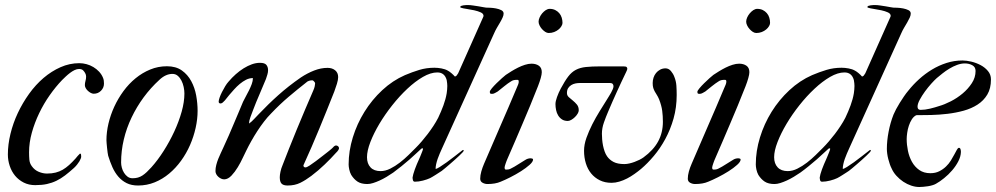

<svg xmlns="http://www.w3.org/2000/svg" viewBox="-20 -727 3948 761"><path d="M294.4 -476.6Q308.6 -476.6 323 -472.7Q337.4 -468.8 350.1 -461.2Q362.8 -453.6 372.8 -442.9Q382.8 -432.1 388.2 -418.9Q390.6 -413.6 391.4 -407.2Q392.1 -400.9 392.1 -395.5Q392.1 -379.4 380.4 -367.4Q368.7 -355.5 351.6 -355.5Q346.2 -355.5 340.1 -358.6Q334 -361.8 328.6 -366.7Q323.2 -371.6 319.8 -377.7Q316.4 -383.8 316.4 -389.6Q316.4 -397.9 318.8 -406.2Q321.3 -414.6 321.3 -423.3Q321.3 -430.7 317.9 -436.5Q315.4 -441.9 309.8 -447.8Q304.2 -453.6 293.5 -453.6Q284.7 -453.6 275.6 -449.2Q266.6 -444.8 257.8 -438.2Q249 -431.6 240.7 -423.8Q232.4 -416 226.1 -409.7Q200.7 -383.3 177 -349.6Q153.3 -315.9 135.3 -278.3Q117.2 -240.7 106.2 -201.2Q95.2 -161.6 95.2 -123.5Q95.2 -107.9 96.4 -93.8Q97.7 -79.6 106 -68.4Q117.2 -52.7 133.8 -45.9Q150.4 -39.1 166 -39.1Q185.5 -39.1 200.7 -43Q215.8 -46.9 228.8 -54.4Q241.7 -62 253.9 -73Q266.1 -84 279.3 -98.6Q283.7 -104 288.1 -109.1Q292.5 -114.3 296.9 -118.2Q300.8 -118.2 301.3 -113.5Q301.8 -108.9 301.8 -105.5Q301.8 -103 300 -98.4Q298.3 -93.8 294.7 -87.6Q291 -81.5 285.6 -74.7Q280.3 -67.9 273.4 -61.5Q254.4 -44.4 237.8 -31.7Q221.2 -19 203.6 -10.5Q186 -2 166 2.4Q146 6.8 119.6 6.8Q94.2 6.8 74 -3.4Q53.7 -13.7 39.8 -30.5Q25.9 -47.4 18.6 -69.3Q11.2 -91.3 11.2 -114.7Q11.2 -154.3 21.5 -196.5Q31.7 -238.8 50.5 -278.8Q69.3 -318.8 95.2 -355Q121.1 -391.1 152.6 -418Q184.1 -444.8 220 -460.7Q255.9 -476.6 294.4 -476.6Z M460 -83Q460 -73.2 462.9 -62.3Q465.8 -51.3 471.7 -42Q477.5 -32.7 485.8 -26.6Q494.1 -20.5 505.4 -20.5Q517.1 -20.5 526.6 -23.2Q536.1 -25.9 544.7 -31.5Q553.2 -37.1 561.8 -45.2Q570.3 -53.2 580.1 -64Q605.5 -92.3 628.9 -129.2Q652.3 -166 670.7 -205.6Q689 -245.1 700 -284.2Q710.9 -323.2 710.9 -356.4Q710.9 -368.7 708 -382.3Q705.1 -396 699.2 -407.5Q693.4 -418.9 684.6 -426.5Q675.8 -434.1 663.6 -434.1Q636.7 -434.1 611.8 -410.6Q577.1 -378.9 549.3 -341.1Q521.5 -303.2 501.5 -261.2Q481.4 -219.2 470.7 -174.1Q460 -128.9 460 -83ZM641.6 -464.4Q677.2 -464.4 700.7 -447.8Q724.1 -431.2 738 -405.3Q752 -379.4 757.6 -348.4Q763.2 -317.4 763.2 -288.1Q763.2 -254.9 755.4 -220Q747.6 -185.1 733.2 -152.1Q718.8 -119.1 697.8 -90.1Q676.8 -61 650.6 -39.1Q624.5 -17.1 593.3 -4.4Q562 8.3 527.3 8.3Q501 8.3 481.9 -1.2Q462.9 -10.7 449 -26.9Q435.1 -43 425.5 -64.5Q416 -85.9 408.7 -109.9Q407.7 -113.8 406.5 -122.6Q405.3 -131.3 404.3 -141.1Q403.3 -150.9 402.6 -159.4Q401.9 -168 401.9 -171.4Q401.9 -203.1 409.9 -237.3Q418 -271.5 432.9 -304Q447.8 -336.4 469.2 -365.7Q490.7 -395 517.3 -416.7Q543.9 -438.5 575.2 -451.4Q606.4 -464.4 641.6 -464.4Z M1088.9 -24.4Q1088.9 -33.2 1091.6 -46.1Q1094.2 -59.1 1100.1 -72.8Q1110.4 -99.6 1125 -136.5Q1139.6 -173.3 1156.2 -213.6Q1172.9 -253.9 1189.9 -294.2Q1207 -334.5 1221.7 -368.2Q1226.1 -377.9 1227.5 -385.5Q1229 -393.1 1229 -397Q1229 -399.4 1224.9 -404.1Q1220.7 -408.7 1218.3 -408.7Q1211.4 -408.7 1204.8 -406.7Q1198.2 -404.8 1192.9 -399.4Q1159.2 -373 1124.3 -343.5Q1089.4 -314 1054.2 -276.9Q1040 -262.7 1026.4 -244.9Q1012.7 -227.1 1000 -207.5Q987.3 -188 976.1 -168Q964.8 -147.9 956.1 -129.9Q951.2 -120.6 942.6 -102.1Q934.1 -83.5 922.6 -64.5Q911.1 -45.4 897.5 -31Q883.8 -16.6 869.1 -16.1Q862.8 -16.1 856.7 -18.8Q850.6 -21.5 845.5 -26.1Q840.3 -30.8 837.2 -36.6Q834 -42.5 834 -48.8Q834 -61 837.2 -73.2Q840.3 -85.4 845 -97.2Q849.6 -108.9 855 -120.1Q860.4 -131.3 865.2 -142.1Q877 -167.5 887 -190.4Q897 -213.4 906.2 -235.4Q915.5 -257.3 924.6 -278.8Q933.6 -300.3 943.4 -323.7Q947.8 -333 954.3 -344.7Q960.9 -356.4 967 -368.9Q973.1 -381.3 977.8 -393.8Q982.4 -406.2 982.4 -417.5Q968.3 -417.5 955.3 -410.9Q942.4 -404.3 930.4 -394.3Q918.5 -384.3 908 -372.6Q897.5 -360.8 888.7 -350.6Q884.8 -346.2 880.4 -340.3Q876 -334.5 871.6 -329.3Q867.2 -324.2 862.8 -320.6Q858.4 -316.9 854 -316.9Q850.1 -316.9 848.4 -319.1Q846.7 -321.3 846.7 -323.7Q846.7 -329.6 850.3 -340.1Q854 -350.6 859.9 -362.3Q865.7 -374 872.6 -385.3Q879.4 -396.5 886.2 -403.8Q899.4 -419.4 914.6 -432.9Q929.7 -446.3 945.8 -456.3Q961.9 -466.3 978.3 -472.2Q994.6 -478 1010.3 -478Q1029.3 -478 1035.9 -469.7Q1042.5 -461.4 1042.5 -448.7Q1042.5 -440.4 1039.8 -431.6Q1037.1 -422.9 1034.2 -414.1Q1022.9 -386.2 1008.8 -353.8Q994.6 -321.3 983.4 -291.5Q978 -276.9 972.7 -263.2Q967.3 -249.5 967.3 -237.3Q978 -245.1 987.5 -255.6Q997.1 -266.1 1005.4 -274.4Q1024.4 -294.4 1043.5 -313Q1062.5 -331.5 1082.8 -349.6Q1103 -367.7 1125 -385Q1147 -402.3 1172.4 -419.9Q1198.2 -437 1225.1 -447.5Q1252 -458 1278.3 -458Q1296.9 -458 1308.6 -448.2Q1320.3 -438.5 1320.3 -421.4Q1320.3 -410.6 1315.4 -394.8Q1310.5 -378.9 1305.2 -364.7Q1275.9 -290.5 1245.8 -217.5Q1215.8 -144.5 1182.6 -71.8Q1182.6 -63.5 1190.9 -63.5Q1195.8 -63.5 1207.3 -71Q1218.8 -78.6 1231.9 -88.4Q1245.1 -98.1 1257.3 -107.9Q1269.5 -117.7 1274.9 -121.6Q1275.4 -122.1 1278.6 -124.5Q1281.7 -127 1285.6 -130.1Q1289.6 -133.3 1293.5 -136.7Q1297.4 -140.1 1299.3 -142.1Q1306.2 -150.4 1312 -150.4Q1315.9 -150.4 1319.8 -147.5Q1323.7 -144.5 1323.7 -139.2Q1323.7 -136.7 1320.6 -131.6Q1317.4 -126.5 1311 -120.6Q1292 -99.1 1266.8 -75Q1241.7 -50.8 1213.9 -29.8Q1191.9 -13.2 1170.2 -2.4Q1148.4 8.3 1120.1 8.3Q1103 8.3 1095.9 0.7Q1088.9 -6.8 1088.9 -24.4Z M1434.6 -104Q1434.6 -78.6 1448.5 -63.7Q1462.4 -48.8 1488.3 -48.8Q1507.3 -48.8 1526.9 -58.6Q1546.4 -68.4 1564.7 -82.5Q1583 -96.7 1599.1 -112.5Q1615.2 -128.4 1627.9 -141.1Q1639.2 -152.3 1651.4 -166.5Q1663.6 -180.7 1675.3 -196Q1687 -211.4 1697.8 -227.8Q1708.5 -244.1 1716.8 -260.3Q1728.5 -284.7 1737.5 -309.3Q1746.6 -334 1750.5 -357.4Q1751.5 -365.2 1752.2 -371.8Q1752.9 -378.4 1752.9 -386.2Q1752.9 -396 1750.5 -409.7Q1742.2 -439.9 1713.4 -439.9Q1687 -439.9 1656.2 -422.1Q1625.5 -404.3 1594.5 -375.2Q1563.5 -346.2 1534.7 -309.8Q1505.9 -273.4 1483.6 -236.1Q1461.4 -198.7 1448 -164.1Q1434.6 -129.4 1434.6 -104ZM1731.9 -138.7Q1727.5 -128.9 1722.9 -118.4Q1718.3 -107.9 1714.6 -97.2Q1710.9 -86.4 1708.7 -76.2Q1706.5 -65.9 1706.5 -57.6Q1710.9 -57.6 1723.1 -65.2Q1735.4 -72.8 1750.5 -83.7Q1765.6 -94.7 1781 -106.7Q1796.4 -118.7 1807.6 -127.4Q1810.1 -129.4 1812.3 -131.1Q1814.5 -132.8 1815.4 -132.8Q1817.9 -132.8 1817.9 -129.9Q1817.9 -127.9 1813 -122.6Q1808.1 -117.2 1800 -109.6Q1792 -102.1 1782.2 -93.3Q1772.5 -84.5 1762.7 -76.2Q1752.9 -67.9 1744.6 -60.8Q1736.3 -53.7 1731 -49.8Q1727.5 -47.4 1720.9 -43.2Q1714.4 -39.1 1707.3 -34.4Q1700.2 -29.8 1693.8 -26.1Q1687.5 -22.5 1684.6 -21Q1673.3 -15.6 1656.2 -11.2Q1639.2 -6.8 1624.5 -6.8Q1618.2 -6.8 1616.7 -12.9Q1615.2 -19 1615.2 -23.4Q1615.7 -28.3 1618.2 -37.1Q1620.6 -45.9 1624.3 -55.9Q1627.9 -65.9 1632.3 -76.4Q1636.7 -86.9 1640.6 -95.2Q1642.6 -99.6 1645.3 -106Q1647.9 -112.3 1650.4 -118.7Q1652.8 -125 1654.8 -129.9Q1656.7 -134.8 1656.7 -136.7Q1656.7 -139.2 1654.3 -139.2Q1651.4 -139.2 1648.9 -136.7Q1642.1 -130.9 1630.4 -119.6Q1618.7 -108.4 1603.5 -95.2Q1588.4 -82 1571.5 -68.4Q1554.7 -54.7 1538.6 -43Q1525.9 -34.2 1512 -25.9Q1498 -17.6 1484.6 -11.5Q1471.2 -5.4 1458.7 -1.5Q1446.3 2.4 1436 2.4Q1411.6 2.4 1397.2 -7.1Q1382.8 -16.6 1372.1 -33.7Q1366.7 -43.5 1364.3 -55.2Q1361.8 -66.9 1361.8 -75.2Q1361.8 -128.4 1378.4 -182.4Q1395 -236.3 1424.6 -283.9Q1454.1 -331.5 1495.1 -369.6Q1536.1 -407.7 1585 -429.2Q1613.8 -441.4 1642.1 -450Q1670.4 -458.5 1702.1 -458.5Q1714.8 -458.5 1729.7 -455.8Q1744.6 -453.1 1755.4 -446.8Q1761.2 -443.8 1769.5 -436.8Q1777.8 -429.7 1782.7 -423.8Q1786.6 -423.8 1789.8 -427.5Q1793 -431.2 1795.9 -436.5L1889.6 -647Q1892.1 -652.8 1894.3 -657.5Q1896.5 -662.1 1896.5 -664.1Q1896.5 -672.9 1885.3 -678Q1874 -683.1 1859.1 -686.3Q1844.2 -689.5 1829.3 -691.7Q1814.5 -693.8 1807.6 -696.3Q1805.2 -696.8 1804.7 -697.5Q1804.2 -698.2 1804.2 -699.2Q1804.2 -702.1 1807.9 -703.6Q1811.5 -705.1 1816.4 -705.8Q1821.3 -706.5 1826.4 -706.8Q1831.5 -707 1835 -707Q1843.3 -707 1854.7 -705.3Q1866.2 -703.6 1877 -701.9Q1887.7 -700.2 1896 -698.5Q1904.3 -696.8 1906.7 -696.8Q1911.1 -696.8 1922.6 -696.3Q1934.1 -695.8 1945.8 -693.6Q1957.5 -691.4 1966.8 -686.8Q1976.1 -682.1 1976.1 -673.3Q1976.1 -666 1971.9 -657Q1967.8 -647.9 1961.9 -637.9Q1956.1 -627.9 1949.7 -617.2Q1943.4 -606.4 1939 -596.2Z M2114.7 -641.1Q2114.7 -648.9 2118.7 -657.7Q2122.6 -666.5 2128.9 -674.1Q2135.3 -681.6 2143.1 -686.8Q2150.9 -691.9 2158.7 -691.9Q2170.9 -691.9 2180.4 -687.3Q2189.9 -682.6 2196.5 -675Q2203.1 -667.5 2206.3 -657.2Q2209.5 -647 2209.5 -636.2Q2209.5 -630.4 2205.3 -623.3Q2201.2 -616.2 2193.8 -610.1Q2186.5 -604 2176.5 -600.1Q2166.5 -596.2 2154.8 -596.2Q2147.9 -596.2 2140.9 -600.8Q2133.8 -605.5 2127.9 -612.1Q2122.1 -618.7 2118.4 -626.5Q2114.7 -634.3 2114.7 -641.1ZM1883.3 -18.6Q1883.3 -31.7 1887.7 -47.4Q1892.1 -63 1898.4 -77.6Q1931.2 -154.3 1963.1 -227.3Q1995.1 -300.3 2026.9 -376Q2030.8 -384.3 2033.4 -391.4Q2036.1 -398.4 2036.1 -402.8Q2036.1 -406.7 2035.2 -408.7Q2034.2 -410.6 2029.8 -410.6Q2021.5 -410.6 2015.6 -409.2Q2009.8 -407.7 2004.4 -403.8Q1999 -400.9 1992.4 -395.8Q1985.8 -390.6 1978.8 -385.3Q1971.7 -379.9 1965.1 -374.3Q1958.5 -368.7 1952.6 -364.3Q1948.2 -361.8 1942.1 -358.4Q1936 -355 1930.7 -355Q1925.3 -355 1923.3 -356.2Q1921.4 -357.4 1921.4 -363.3Q1921.4 -367.2 1929.4 -377Q1937.5 -386.7 1948.2 -397.2Q1959 -407.7 1969.5 -417.2Q1980 -426.8 1984.9 -430.2Q1994.1 -436.5 2006.8 -444.3Q2019.5 -452.1 2033.2 -459Q2046.9 -465.8 2060.8 -470.2Q2074.7 -474.6 2086.9 -474.6Q2104 -474.6 2115.7 -466.6Q2127.4 -458.5 2127.4 -440.9Q2127.4 -432.6 2123.3 -417.7Q2119.1 -402.8 2112.3 -385.3Q2096.7 -345.2 2081.5 -308.8Q2066.4 -272.5 2051.5 -237.5Q2036.6 -202.6 2021.7 -167.7Q2006.8 -132.8 1990.7 -96.2Q1989.3 -93.3 1987.5 -88.4Q1985.8 -83.5 1984.1 -78.9Q1982.4 -74.2 1981.2 -69.8Q1980 -65.4 1980 -63.5Q1980 -59.6 1981 -57.1Q1981.9 -54.7 1986.3 -54.7Q1990.2 -54.7 1994.9 -55.4Q1999.5 -56.2 2003.4 -58.1Q2020 -66.4 2033.2 -75.2Q2046.4 -84 2061.5 -92.8Q2067.4 -96.7 2072.8 -98.1Q2078.1 -99.6 2083.5 -99.6Q2085.4 -99.6 2089.1 -98.6Q2092.8 -97.7 2092.8 -94.7Q2092.8 -85.9 2078.9 -73.5Q2064.9 -61 2044.9 -48.3Q2024.9 -35.6 2002.7 -24.4Q1980.5 -13.2 1964.4 -6.8Q1943.4 2.4 1912.1 2.4Q1901.9 2.4 1892.6 -2.7Q1883.3 -7.8 1883.3 -18.6Z M2294.9 -129.4Q2294.9 -153.8 2304.4 -180.7Q2314 -207.5 2327.6 -234.4Q2341.3 -261.2 2356.9 -286.4Q2372.6 -311.5 2385.3 -332Q2388.7 -337.9 2393.3 -345Q2397.9 -352.1 2401.9 -359.4Q2405.8 -366.7 2408.7 -373.3Q2411.6 -379.9 2411.6 -385.3Q2411.6 -390.6 2408.4 -394.3Q2405.3 -397.9 2398.9 -397.9H2276.4Q2269 -397.9 2260.5 -396.2Q2252 -394.5 2244.4 -389.9Q2236.8 -385.3 2231.9 -377.7Q2227.1 -370.1 2227.1 -358.4Q2227.1 -348.6 2234.4 -342Q2241.7 -335.4 2250.5 -328.4Q2259.3 -321.3 2266.6 -312.5Q2273.9 -303.7 2273.9 -289.6Q2273.9 -283.7 2269.5 -276.4Q2265.1 -269 2258.5 -262.7Q2252 -256.3 2244.4 -252Q2236.8 -247.6 2230.5 -247.6Q2216.8 -247.6 2207.5 -253.7Q2198.2 -259.8 2192.4 -269.3Q2186.5 -278.8 2184.1 -290.8Q2181.6 -302.7 2181.6 -314.5Q2181.6 -325.2 2187.7 -342.3Q2193.8 -359.4 2202.6 -376Q2218.8 -406.2 2232.2 -423.8Q2245.6 -441.4 2262.5 -450.2Q2279.3 -459 2302.2 -461.4Q2325.2 -463.9 2359.9 -463.9H2451.2Q2461.9 -463.9 2464.1 -460.7Q2466.3 -457.5 2466.3 -455.1Q2466.3 -452.1 2464.8 -448.5Q2463.4 -444.8 2461.9 -441.9Q2451.7 -420.9 2442.6 -401.4Q2433.6 -381.8 2424.8 -362.8Q2416 -343.8 2407.5 -324.2Q2398.9 -304.7 2390.1 -283.7Q2381.8 -264.6 2373.8 -241.9Q2365.7 -219.2 2365.7 -196.8Q2365.7 -186.5 2366.7 -174.3Q2367.7 -162.1 2370.1 -149.9Q2372.6 -137.7 2376.5 -126.7Q2380.4 -115.7 2386.2 -107.4Q2396 -93.3 2412.1 -85Q2428.2 -76.7 2454.6 -76.7Q2463.9 -76.7 2474.4 -79.1Q2484.9 -81.5 2494.9 -85.2Q2504.9 -88.9 2514.2 -93.5Q2523.4 -98.1 2530.3 -103Q2569.8 -131.8 2588.6 -166.5Q2607.4 -201.2 2607.4 -244.1Q2607.4 -267.6 2604.7 -287.8Q2602.1 -308.1 2592.3 -333.5Q2587.9 -343.8 2583.5 -350.6Q2579.1 -357.4 2575.4 -364Q2571.8 -370.6 2569.3 -378.2Q2566.9 -385.7 2566.9 -397.9Q2566.9 -408.7 2570.3 -419.2Q2573.7 -429.7 2580.3 -437.7Q2586.9 -445.8 2596.4 -450.9Q2606 -456.1 2617.7 -456.1Q2630.4 -456.1 2639.4 -445.3Q2648.4 -434.6 2652.8 -422.4Q2659.7 -405.3 2660.9 -387.2Q2662.1 -369.1 2662.1 -350.6Q2662.1 -301.3 2649.7 -257.3Q2637.2 -213.4 2616.9 -176Q2596.7 -138.7 2571.5 -108.9Q2546.4 -79.1 2521 -57.6Q2508.8 -47.4 2494.6 -37.4Q2480.5 -27.3 2465.3 -19.5Q2450.2 -11.7 2434.6 -7.1Q2418.9 -2.4 2403.8 -2.4Q2377.4 -2.4 2357.2 -12.5Q2336.9 -22.5 2323 -39.6Q2309.1 -56.6 2302 -79.8Q2294.9 -103 2294.9 -129.4Z M2937.5 -641.1Q2937.5 -648.9 2941.4 -657.7Q2945.3 -666.5 2951.7 -674.1Q2958 -681.6 2965.8 -686.8Q2973.6 -691.9 2981.4 -691.9Q2993.7 -691.9 3003.2 -687.3Q3012.7 -682.6 3019.3 -675Q3025.9 -667.5 3029.1 -657.2Q3032.2 -647 3032.2 -636.2Q3032.2 -630.4 3028.1 -623.3Q3023.9 -616.2 3016.6 -610.1Q3009.3 -604 2999.3 -600.1Q2989.3 -596.2 2977.5 -596.2Q2970.7 -596.2 2963.6 -600.8Q2956.5 -605.5 2950.7 -612.1Q2944.8 -618.7 2941.2 -626.5Q2937.5 -634.3 2937.5 -641.1ZM2706.1 -18.6Q2706.1 -31.7 2710.4 -47.4Q2714.8 -63 2721.2 -77.6Q2753.9 -154.3 2785.9 -227.3Q2817.9 -300.3 2849.6 -376Q2853.5 -384.3 2856.2 -391.4Q2858.9 -398.4 2858.9 -402.8Q2858.9 -406.7 2857.9 -408.7Q2856.9 -410.6 2852.5 -410.6Q2844.2 -410.6 2838.4 -409.2Q2832.5 -407.7 2827.1 -403.8Q2821.8 -400.9 2815.2 -395.8Q2808.6 -390.6 2801.5 -385.3Q2794.4 -379.9 2787.8 -374.3Q2781.2 -368.7 2775.4 -364.3Q2771 -361.8 2764.9 -358.4Q2758.8 -355 2753.4 -355Q2748 -355 2746.1 -356.2Q2744.1 -357.4 2744.1 -363.3Q2744.1 -367.2 2752.2 -377Q2760.3 -386.7 2771 -397.2Q2781.7 -407.7 2792.2 -417.2Q2802.7 -426.8 2807.6 -430.2Q2816.9 -436.5 2829.6 -444.3Q2842.3 -452.1 2856 -459Q2869.6 -465.8 2883.5 -470.2Q2897.5 -474.6 2909.7 -474.6Q2926.8 -474.6 2938.5 -466.6Q2950.2 -458.5 2950.2 -440.9Q2950.2 -432.6 2946 -417.7Q2941.9 -402.8 2935.1 -385.3Q2919.4 -345.2 2904.3 -308.8Q2889.2 -272.5 2874.3 -237.5Q2859.4 -202.6 2844.5 -167.7Q2829.6 -132.8 2813.5 -96.2Q2812 -93.3 2810.3 -88.4Q2808.6 -83.5 2806.9 -78.9Q2805.2 -74.2 2804 -69.8Q2802.7 -65.4 2802.7 -63.5Q2802.7 -59.6 2803.7 -57.1Q2804.7 -54.7 2809.1 -54.7Q2813 -54.7 2817.6 -55.4Q2822.3 -56.2 2826.2 -58.1Q2842.8 -66.4 2856 -75.2Q2869.1 -84 2884.3 -92.8Q2890.1 -96.7 2895.5 -98.1Q2900.9 -99.6 2906.2 -99.6Q2908.2 -99.6 2911.9 -98.6Q2915.5 -97.7 2915.5 -94.7Q2915.5 -85.9 2901.6 -73.5Q2887.7 -61 2867.7 -48.3Q2847.7 -35.6 2825.4 -24.4Q2803.2 -13.2 2787.1 -6.8Q2766.1 2.4 2734.9 2.4Q2724.6 2.4 2715.3 -2.7Q2706.1 -7.8 2706.1 -18.6Z M3048.3 -104Q3048.3 -78.6 3062.3 -63.7Q3076.2 -48.8 3102.1 -48.8Q3121.1 -48.8 3140.6 -58.6Q3160.2 -68.4 3178.5 -82.5Q3196.8 -96.7 3212.9 -112.5Q3229 -128.4 3241.7 -141.1Q3252.9 -152.3 3265.1 -166.5Q3277.3 -180.7 3289.1 -196Q3300.8 -211.4 3311.5 -227.8Q3322.3 -244.1 3330.6 -260.3Q3342.3 -284.7 3351.3 -309.3Q3360.4 -334 3364.3 -357.4Q3365.2 -365.2 3366 -371.8Q3366.7 -378.4 3366.7 -386.2Q3366.7 -396 3364.3 -409.7Q3356 -439.9 3327.1 -439.9Q3300.8 -439.9 3270 -422.1Q3239.3 -404.3 3208.3 -375.2Q3177.2 -346.2 3148.4 -309.8Q3119.6 -273.4 3097.4 -236.1Q3075.2 -198.7 3061.8 -164.1Q3048.3 -129.4 3048.3 -104ZM3345.7 -138.7Q3341.3 -128.9 3336.7 -118.4Q3332 -107.9 3328.4 -97.2Q3324.7 -86.4 3322.5 -76.2Q3320.3 -65.9 3320.3 -57.6Q3324.7 -57.6 3336.9 -65.2Q3349.1 -72.8 3364.3 -83.7Q3379.4 -94.7 3394.8 -106.7Q3410.2 -118.7 3421.4 -127.4Q3423.8 -129.4 3426 -131.1Q3428.2 -132.8 3429.2 -132.8Q3431.6 -132.8 3431.6 -129.9Q3431.6 -127.9 3426.8 -122.6Q3421.9 -117.2 3413.8 -109.6Q3405.8 -102.1 3396 -93.3Q3386.2 -84.5 3376.5 -76.2Q3366.7 -67.9 3358.4 -60.8Q3350.1 -53.7 3344.7 -49.8Q3341.3 -47.4 3334.7 -43.2Q3328.1 -39.1 3321 -34.4Q3314 -29.8 3307.6 -26.1Q3301.3 -22.5 3298.3 -21Q3287.1 -15.6 3270 -11.2Q3252.9 -6.8 3238.3 -6.8Q3231.9 -6.8 3230.5 -12.9Q3229 -19 3229 -23.4Q3229.5 -28.3 3231.9 -37.1Q3234.4 -45.9 3238 -55.9Q3241.7 -65.9 3246.1 -76.4Q3250.5 -86.9 3254.4 -95.2Q3256.3 -99.6 3259 -106Q3261.7 -112.3 3264.2 -118.7Q3266.6 -125 3268.6 -129.9Q3270.5 -134.8 3270.5 -136.7Q3270.5 -139.2 3268.1 -139.2Q3265.1 -139.2 3262.7 -136.7Q3255.9 -130.9 3244.1 -119.6Q3232.4 -108.4 3217.3 -95.2Q3202.1 -82 3185.3 -68.4Q3168.5 -54.7 3152.3 -43Q3139.6 -34.2 3125.7 -25.9Q3111.8 -17.6 3098.4 -11.5Q3085 -5.4 3072.5 -1.5Q3060.1 2.4 3049.8 2.4Q3025.4 2.4 3011 -7.1Q2996.6 -16.6 2985.8 -33.7Q2980.5 -43.5 2978 -55.2Q2975.6 -66.9 2975.6 -75.2Q2975.6 -128.4 2992.2 -182.4Q3008.8 -236.3 3038.3 -283.9Q3067.9 -331.5 3108.9 -369.6Q3149.9 -407.7 3198.7 -429.2Q3227.5 -441.4 3255.9 -450Q3284.2 -458.5 3315.9 -458.5Q3328.6 -458.5 3343.5 -455.8Q3358.4 -453.1 3369.1 -446.8Q3375 -443.8 3383.3 -436.8Q3391.6 -429.7 3396.5 -423.8Q3400.4 -423.8 3403.6 -427.5Q3406.7 -431.2 3409.7 -436.5L3503.4 -647Q3505.9 -652.8 3508.1 -657.5Q3510.3 -662.1 3510.3 -664.1Q3510.3 -672.9 3499 -678Q3487.8 -683.1 3472.9 -686.3Q3458 -689.5 3443.1 -691.7Q3428.2 -693.8 3421.4 -696.3Q3418.9 -696.8 3418.5 -697.5Q3418 -698.2 3418 -699.2Q3418 -702.1 3421.6 -703.6Q3425.3 -705.1 3430.2 -705.8Q3435.1 -706.5 3440.2 -706.8Q3445.3 -707 3448.7 -707Q3457 -707 3468.5 -705.3Q3480 -703.6 3490.7 -701.9Q3501.5 -700.2 3509.8 -698.5Q3518.1 -696.8 3520.5 -696.8Q3524.9 -696.8 3536.4 -696.3Q3547.9 -695.8 3559.6 -693.6Q3571.3 -691.4 3580.6 -686.8Q3589.8 -682.1 3589.8 -673.3Q3589.8 -666 3585.7 -657Q3581.5 -647.9 3575.7 -637.9Q3569.8 -627.9 3563.5 -617.2Q3557.1 -606.4 3552.7 -596.2Z M3616.7 -304.2Q3616.7 -291.5 3628.9 -291.5Q3646 -291.5 3666.3 -296.4Q3686.5 -301.3 3702.1 -306.6Q3723.1 -312.5 3748.5 -325.4Q3773.9 -338.4 3795.7 -356.7Q3817.4 -375 3832 -397.5Q3846.7 -419.9 3846.7 -445.8Q3846.7 -461.4 3833.7 -468.5Q3820.8 -475.6 3804.2 -475.6Q3789.1 -475.6 3773.4 -469.7Q3757.8 -463.9 3743.2 -455.1Q3728.5 -446.3 3715.6 -436Q3702.6 -425.8 3692.9 -417.5Q3684.1 -409.7 3671.1 -395.3Q3658.2 -380.9 3646.2 -364.5Q3634.3 -348.1 3625.5 -331.8Q3616.7 -315.4 3616.7 -304.2ZM3611.8 -270.5Q3601.6 -265.6 3594.2 -254.2Q3586.9 -242.7 3582.3 -228.8Q3577.6 -214.8 3575.7 -200.4Q3573.7 -186 3573.7 -175.8Q3573.7 -153.3 3578.6 -129.4Q3583.5 -105.5 3594.5 -85.7Q3605.5 -65.9 3623.5 -53.2Q3641.6 -40.5 3667.5 -40.5Q3687.5 -40.5 3702.6 -48.1Q3717.8 -55.7 3729.2 -66.7Q3740.7 -77.6 3748.8 -90.8Q3756.8 -104 3762.7 -115Q3768.6 -126 3772.7 -133.5Q3776.9 -141.1 3780.8 -141.1Q3785.2 -141.1 3786.9 -136Q3788.6 -130.9 3788.6 -125Q3788.1 -106.4 3778.3 -87.6Q3768.6 -68.8 3753.9 -51.8Q3739.3 -34.7 3721.9 -20.8Q3704.6 -6.8 3689.5 1.5Q3683.6 4.9 3675.3 7.3Q3667 9.8 3657.7 11.2Q3648.4 12.7 3639.4 13.4Q3630.4 14.2 3623.5 14.2Q3608.4 14.2 3592 8.8Q3575.7 3.4 3560.5 -6.6Q3545.4 -16.6 3533 -30.3Q3520.5 -43.9 3513.2 -61Q3509.8 -67.4 3506.6 -76.9Q3503.4 -86.4 3500.7 -96.7Q3498 -106.9 3496.6 -117.4Q3495.1 -127.9 3495.1 -136.7Q3495.1 -168.9 3502 -204.8Q3508.8 -240.7 3521.5 -272.9Q3525.4 -282.2 3531.7 -294.2Q3538.1 -306.2 3546.1 -319.1Q3554.2 -332 3563 -345Q3571.8 -357.9 3580.6 -368.2Q3599.1 -391.6 3622.8 -413.1Q3646.5 -434.6 3673.8 -451.2Q3701.2 -467.8 3731.7 -477.5Q3762.2 -487.3 3794.9 -487.3Q3810.5 -487.3 3830.1 -482.7Q3849.6 -478 3866.9 -468.8Q3884.3 -459.5 3896 -445.3Q3907.7 -431.2 3907.7 -412.1Q3907.7 -376.5 3893.3 -352.3Q3878.9 -328.1 3854.7 -312.5Q3830.6 -296.9 3799.6 -288.3Q3768.6 -279.8 3735.8 -275.9Q3703.1 -272 3670.7 -271.2Q3638.2 -270.5 3611.8 -270.5Z"/></svg>

Font: IM FELL French Canon
Style: Italic
Weight: 400
Italic angle: -17°
Designer: Igino Marini
Foundry: Igino Marini
Version: 3.00